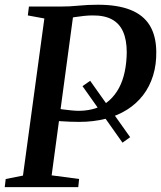

<svg xmlns="http://www.w3.org/2000/svg" viewBox="-26 -770 664 790"><path d="M509.5 -205.5 478 -183 313.5 -415.5 345 -437.5ZM-6.5 0 -2.5 -33.5 68.5 -47.5 156.5 -694 88.5 -706.5 93 -743H221Q262 -743 298.2 -746.8Q334.5 -750.5 377 -750.5Q457.5 -750.5 510.5 -729.5Q563.5 -708.5 589.8 -666Q616 -623.5 617 -559Q618 -505 604 -459.5Q590 -414 562.8 -378.5Q535.5 -343 496.5 -318.5Q457.5 -294 408 -281.2Q358.5 -268.5 300 -268.5Q284 -268.5 263.5 -269.2Q243 -270 224.5 -271.2Q206 -272.5 196 -273.5L198 -325.5Q212.5 -322.5 230.8 -320Q249 -317.5 267.5 -315.8Q286 -314 299.5 -314Q339 -314.5 370.2 -325.5Q401.5 -336.5 424.8 -357.8Q448 -379 463.8 -408.5Q479.5 -438 487.2 -475Q495 -512 495.5 -554.5Q495.5 -605.5 480.5 -639.5Q465.5 -673.5 434.5 -690.2Q403.5 -707 354.5 -706.5Q338 -706.5 319 -704.5Q300 -702.5 281 -699.5Q262 -696.5 245.5 -692L278 -727L186.5 -48.5L299.5 -33.5L296 0Z"/></svg>

Font: Merriweather 60pt Medium
Style: Italic
Weight: 500
Italic angle: -7.8°
Version: Version 2.101